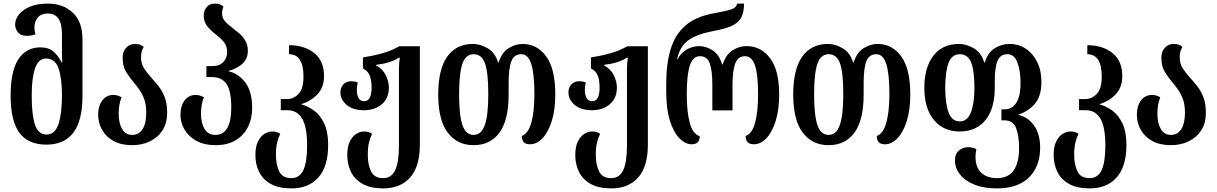

<svg xmlns="http://www.w3.org/2000/svg" viewBox="-20 -793 6755 1066"><path d="M238 10Q136 10 87.5 -56Q39 -122 39 -263Q39 -398 82 -464Q125 -530 204 -530Q250 -530 277 -506.5Q304 -483 322 -447H326Q324 -470 324 -497Q324 -524 324 -546V-603Q324 -664 303.5 -691Q283 -718 245 -718Q209 -718 190 -696Q171 -674 171 -640Q171 -622 177 -602Q153 -594 129 -594Q95 -594 79.5 -614Q64 -634 64 -657Q64 -686 85 -712.5Q106 -739 146.5 -756Q187 -773 246 -773Q330 -773 384 -723Q438 -673 438 -573V-263Q438 -122 387 -56Q336 10 238 10ZM238 -46Q285 -46 304.5 -103.5Q324 -161 324 -264Q324 -359 305 -413.5Q286 -468 235 -468Q193 -468 174.5 -413Q156 -358 156 -263Q156 -154 174.5 -100Q193 -46 238 -46Z M714 13Q652 13 610 -10.5Q568 -34 546.5 -72.5Q525 -111 525 -156Q525 -205 548 -235.5Q571 -266 610 -266Q632 -266 655 -253Q639 -215 639 -162Q639 -109 658 -76.5Q677 -44 714 -44Q752 -44 772 -76.5Q792 -109 792 -167Q792 -210 781.5 -240Q771 -270 755.5 -292.5Q740 -315 723 -335Q700 -362 680.5 -393Q661 -424 661 -475Q661 -506 680 -527.5Q699 -549 730 -549Q748 -549 759 -544.5Q770 -540 778 -532Q763 -510 763 -476Q763 -439 779.5 -414Q796 -389 817 -365Q838 -342 859 -316Q880 -290 894 -254.5Q908 -219 908 -167Q908 -109 882 -69Q856 -29 812 -8Q768 13 714 13Z M1177 13Q1115 13 1071.5 -10.5Q1028 -34 1005 -72.5Q982 -111 982 -156Q982 -205 1005 -235.5Q1028 -266 1067 -266Q1089 -266 1112 -253Q1096 -215 1096 -162Q1096 -109 1116 -76.5Q1136 -44 1176 -44Q1220 -44 1242 -82.5Q1264 -121 1264 -195Q1264 -287 1238 -326Q1212 -365 1158 -365H1126V-426H1157Q1199 -426 1220 -448.5Q1241 -471 1241 -504Q1241 -539 1222 -561Q1203 -583 1178 -602Q1152 -622 1131.5 -646.5Q1111 -671 1111 -708Q1111 -732 1126.5 -752.5Q1142 -773 1173 -773Q1190 -773 1201 -768.5Q1212 -764 1221 -756Q1213 -738 1213 -719Q1213 -693 1229 -675Q1245 -657 1267 -641Q1288 -625 1308.5 -607.5Q1329 -590 1342.5 -566.5Q1356 -543 1356 -510Q1356 -430 1249 -399V-397Q1303 -386 1341.5 -335.5Q1380 -285 1380 -193Q1380 -135 1357 -88.5Q1334 -42 1288.5 -14.5Q1243 13 1177 13Z M1598 253Q1528 253 1484 228.5Q1440 204 1419 162Q1398 120 1398 68Q1398 21 1412.5 -8Q1427 -37 1448.5 -50Q1470 -63 1492 -63Q1518 -63 1536 -50Q1526 -31 1519 -3Q1512 25 1512 66Q1512 121 1530 158.5Q1548 196 1598 196Q1643 196 1664 152Q1685 108 1685 14Q1685 -88 1657.5 -134.5Q1630 -181 1577 -181H1539V-243H1573Q1610 -243 1637.5 -271.5Q1665 -300 1665 -368Q1665 -492 1585 -492V-542Q1670 -542 1724.5 -498.5Q1779 -455 1779 -371Q1779 -308 1743 -270Q1707 -232 1654 -215V-213Q1689 -204 1723 -179.5Q1757 -155 1779.5 -108.5Q1802 -62 1802 11Q1802 132 1747.5 192.5Q1693 253 1598 253Z M2108 253Q2038 253 1994 228.5Q1950 204 1929 162Q1908 120 1908 68Q1908 21 1922.5 -8Q1937 -37 1958.5 -50Q1980 -63 2002 -63Q2028 -63 2046 -50Q2036 -31 2029 -3Q2022 25 2022 66Q2022 121 2040 158.5Q2058 196 2108 196Q2153 196 2174 152Q2195 108 2195 14V-408Q2195 -445 2200 -473H2195Q2171 -457 2138 -447Q2105 -437 2068 -433V-430Q2105 -410 2122 -375Q2139 -340 2139 -307Q2139 -247 2099.5 -214Q2060 -181 2002 -181Q1939 -181 1904.5 -210.5Q1870 -240 1870 -281Q1870 -306 1886 -324Q1902 -342 1931 -342Q1938 -342 1947.5 -340.5Q1957 -339 1967 -335Q1961 -317 1961 -295Q1961 -267 1970.5 -249Q1980 -231 2002 -231Q2043 -231 2043 -307Q2043 -347 2033 -373Q2023 -399 1995 -413V-474Q2053 -483 2104 -497.5Q2155 -512 2196 -536H2311V11Q2311 132 2257 192.5Q2203 253 2108 253Z M2609 13Q2519 13 2466 -56.5Q2413 -126 2413 -269Q2413 -408 2463 -478.5Q2513 -549 2606 -549Q2646 -549 2687.5 -525Q2729 -501 2745 -447H2749Q2766 -502 2804 -525.5Q2842 -549 2882 -549Q2962 -549 3012.5 -480Q3063 -411 3063 -269Q3063 -183 3043.5 -121Q3024 -59 2992 -25.5Q2960 8 2923 8Q2898 8 2887.5 -4Q2877 -16 2877 -38Q2913 -51 2930 -112.5Q2947 -174 2947 -269Q2947 -385 2929.5 -438.5Q2912 -492 2874 -492Q2835 -492 2819.5 -454Q2804 -416 2804 -330V-269Q2804 -126 2753 -56.5Q2702 13 2609 13ZM2610 -44Q2652 -44 2671.5 -98.5Q2691 -153 2691 -269Q2691 -392 2672.5 -442Q2654 -492 2610 -492Q2565 -492 2547 -438Q2529 -384 2529 -269Q2529 -153 2547.5 -98.5Q2566 -44 2610 -44Z M3374 253Q3304 253 3260 228.5Q3216 204 3195 162Q3174 120 3174 68Q3174 21 3188.5 -8Q3203 -37 3224.5 -50Q3246 -63 3268 -63Q3294 -63 3312 -50Q3302 -31 3295 -3Q3288 25 3288 66Q3288 121 3306 158.5Q3324 196 3374 196Q3419 196 3440 152Q3461 108 3461 14V-408Q3461 -445 3466 -473H3461Q3437 -457 3404 -447Q3371 -437 3334 -433V-430Q3371 -410 3388 -375Q3405 -340 3405 -307Q3405 -247 3365.5 -214Q3326 -181 3268 -181Q3205 -181 3170.5 -210.5Q3136 -240 3136 -281Q3136 -306 3152 -324Q3168 -342 3197 -342Q3204 -342 3213.5 -340.5Q3223 -339 3233 -335Q3227 -317 3227 -295Q3227 -267 3236.5 -249Q3246 -231 3268 -231Q3309 -231 3309 -307Q3309 -347 3299 -373Q3289 -399 3261 -413V-474Q3319 -483 3370 -497.5Q3421 -512 3462 -536H3577V11Q3577 132 3523 192.5Q3469 253 3374 253Z M3820 8Q3784 8 3751.5 -26Q3719 -60 3699 -124Q3679 -188 3679 -280V-331Q3679 -439 3703.5 -520Q3728 -601 3786 -651.5Q3844 -702 3947 -720Q4013 -732 4040.5 -741Q4068 -750 4073 -773H4111Q4111 -722 4093.5 -692.5Q4076 -663 4037.5 -647Q3999 -631 3937 -620Q3848 -603 3801 -569Q3754 -535 3739 -463H3741Q3762 -502 3795 -519.5Q3828 -537 3861 -537Q3900 -537 3936.5 -513.5Q3973 -490 3989 -436H3993Q4010 -490 4047 -513.5Q4084 -537 4125 -537Q4205 -537 4255.5 -470Q4306 -403 4306 -269Q4306 -183 4286.5 -121Q4267 -59 4235 -25.5Q4203 8 4166 8Q4141 8 4130.5 -4Q4120 -16 4120 -38Q4156 -51 4172.5 -112.5Q4189 -174 4189 -269Q4189 -380 4171.5 -430.5Q4154 -481 4117 -481Q4078 -481 4062.5 -441.5Q4047 -402 4047 -321V-180H3935V-321Q3935 -402 3920.5 -441.5Q3906 -481 3866 -481Q3828 -481 3810.5 -430.5Q3793 -380 3793 -269Q3793 -171 3810 -109.5Q3827 -48 3865 -37Q3865 8 3820 8Z M4580 13Q4490 13 4437 -56.5Q4384 -126 4384 -269Q4384 -408 4434 -478.5Q4484 -549 4577 -549Q4617 -549 4658.5 -525Q4700 -501 4716 -447H4720Q4737 -502 4775 -525.5Q4813 -549 4853 -549Q4933 -549 4983.5 -480Q5034 -411 5034 -269Q5034 -183 5014.5 -121Q4995 -59 4963 -25.5Q4931 8 4894 8Q4869 8 4858.5 -4Q4848 -16 4848 -38Q4884 -51 4901 -112.5Q4918 -174 4918 -269Q4918 -385 4900.5 -438.5Q4883 -492 4845 -492Q4806 -492 4790.5 -454Q4775 -416 4775 -330V-269Q4775 -126 4724 -56.5Q4673 13 4580 13ZM4581 -44Q4623 -44 4642.5 -98.5Q4662 -153 4662 -269Q4662 -392 4643.5 -442Q4625 -492 4581 -492Q4536 -492 4518 -438Q4500 -384 4500 -269Q4500 -153 4518.5 -98.5Q4537 -44 4581 -44Z M5515 253Q5442 253 5390 232Q5338 211 5310 175.5Q5282 140 5282 97Q5282 61 5304.5 42.5Q5327 24 5356 24Q5380 24 5401 35Q5399 45 5397.5 55.5Q5396 66 5396 76Q5396 136 5428 166Q5460 196 5515 196Q5578 196 5608 153Q5638 110 5638 30Q5638 -41 5621 -83Q5604 -125 5556 -125H5540V-186H5560Q5582 -186 5601.5 -199.5Q5621 -213 5633.5 -244.5Q5646 -276 5646 -332Q5646 -401 5628.5 -446.5Q5611 -492 5573 -492Q5534 -492 5518.5 -455.5Q5503 -419 5503 -342V-305Q5503 -191 5452 -127Q5401 -63 5308 -63Q5218 -63 5165 -127Q5112 -191 5112 -305Q5112 -418 5162 -483.5Q5212 -549 5305 -549Q5345 -549 5386.5 -525Q5428 -501 5444 -447H5448Q5465 -502 5503 -525.5Q5541 -549 5584 -549Q5636 -549 5676 -522Q5716 -495 5739 -448Q5762 -401 5762 -339Q5762 -259 5726 -217Q5690 -175 5635 -157V-155Q5689 -142 5722 -95Q5755 -48 5755 27Q5755 130 5693.5 191.5Q5632 253 5515 253ZM5309 -119Q5351 -119 5370.5 -169Q5390 -219 5390 -305Q5390 -402 5371.5 -447Q5353 -492 5309 -492Q5264 -492 5246 -442.5Q5228 -393 5228 -305Q5228 -219 5246.5 -169Q5265 -119 5309 -119Z M6030 253Q5960 253 5916 228.5Q5872 204 5851 162Q5830 120 5830 68Q5830 21 5844.5 -8Q5859 -37 5880.5 -50Q5902 -63 5924 -63Q5950 -63 5968 -50Q5958 -31 5951 -3Q5944 25 5944 66Q5944 121 5962 158.5Q5980 196 6030 196Q6075 196 6096 152Q6117 108 6117 14Q6117 -88 6089.5 -134.5Q6062 -181 6009 -181H5971V-243H6005Q6042 -243 6069.5 -271.5Q6097 -300 6097 -368Q6097 -492 6017 -492V-542Q6102 -542 6156.5 -498.5Q6211 -455 6211 -371Q6211 -308 6175 -270Q6139 -232 6086 -215V-213Q6121 -204 6155 -179.5Q6189 -155 6211.5 -108.5Q6234 -62 6234 11Q6234 132 6179.5 192.5Q6125 253 6030 253Z M6481 13Q6419 13 6377 -10.5Q6335 -34 6313.5 -72.5Q6292 -111 6292 -156Q6292 -205 6315 -235.5Q6338 -266 6377 -266Q6399 -266 6422 -253Q6406 -215 6406 -162Q6406 -109 6425 -76.5Q6444 -44 6481 -44Q6519 -44 6539 -76.5Q6559 -109 6559 -167Q6559 -210 6548.5 -240Q6538 -270 6522.5 -292.5Q6507 -315 6490 -335Q6467 -362 6447.5 -393Q6428 -424 6428 -475Q6428 -506 6447 -527.5Q6466 -549 6497 -549Q6515 -549 6526 -544.5Q6537 -540 6545 -532Q6530 -510 6530 -476Q6530 -439 6546.5 -414Q6563 -389 6584 -365Q6605 -342 6626 -316Q6647 -290 6661 -254.5Q6675 -219 6675 -167Q6675 -109 6649 -69Q6623 -29 6579 -8Q6535 13 6481 13Z"/></svg>

Font: Noto Serif Georgian ExtraCondensed SemiBold
Style: Regular
Weight: 600
Width: 2
Designer: Monotype Design Team, Akaki Razmadze
Foundry: Google LLC
Version: Version 2.003; ttfautohint (v1.8.4.7-5d5b)